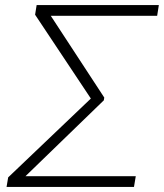

<svg xmlns="http://www.w3.org/2000/svg" viewBox="-20 -742 650 762"><path d="M518.8 -42.6 511.7 0H6L12.4 -38L340.6 -350.9L119.3 -683.6L125.4 -721.9H610.4L603.7 -679.3H181.5L393.8 -354.8L392 -343.8L81 -42.6Z"/></svg>

Font: Inter P Extra Light
Style: Italic
Weight: 200
Italic angle: 9.39999°
Designer: Rasmus Andersson
Foundry: rsms
Version: Version 3.018;git-588b23468